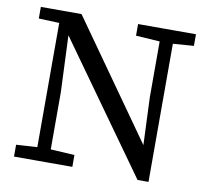

<svg xmlns="http://www.w3.org/2000/svg" viewBox="-76 -755 920 846"><g transform="rotate(10 384.0 -331.5)"><path d="M38 0V-53L150 -60H179L299 -53V0ZM132 0V-648H178L192 -315V0ZM475 -618V-670H734V-618L626 -610H598ZM592 7 182 -567H164L147 -614L40 -618V-670H222L594 -144L591 -142L582 -360V-670H641V7Z"/></g></svg>

Font: myMathFont
Style: Regular
Weight: 400
Designer: Ross Mills, John Hudson & Paul Hanslow, Tiro Typeworks Ltd; with prior portions MicroPress Inc., and Coen Hoffman. Math 
Foundry: Tiro Typeworks Ltd
Version: Version 2.13 b171